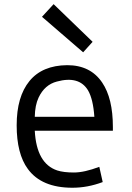

<svg xmlns="http://www.w3.org/2000/svg" viewBox="-20 -881 624 911"><path d="M467.3 -17.1Q395.5 9.8 323.7 9.8Q177.2 9.8 112.3 -79.1Q59.1 -150.9 59.1 -286.6Q59.1 -422.4 119.9 -496.6Q180.7 -570.8 298.8 -571.8Q409.2 -571.8 464.8 -489.3Q515.6 -414.6 515.6 -278.3V-260.7H145Q153.3 -105 251.5 -72.3Q281.7 -62.5 330.8 -62.5Q379.9 -62.5 451.2 -89.4ZM427.7 -326.7Q421.9 -411.1 397.5 -452.6Q355 -522.5 250 -494.1Q191.9 -479 163.1 -418Q146 -381.8 145 -326.7ZM374.5 -632.8 179.2 -801.3 234.4 -861.3 419.4 -682.6Z"/></svg>

Font: Duru Sans
Style: Regular
Weight: 400
Designer: Onur Yazõcõgil
Foundry: Onur Yazõcõgil
Version: Version 1.001